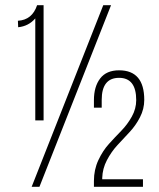

<svg xmlns="http://www.w3.org/2000/svg" viewBox="-20 -720 613 740"><path d="M116 -649Q90 -619 50 -615L49 -640Q104 -643 123 -700H148V-256H116ZM408 -700 132 0H102L378 -700ZM439 -449Q536 -449 536 -335Q536 -300 519.5 -268Q503 -236 479.5 -211Q456 -186 432.5 -160.5Q409 -135 392 -102.5Q375 -70 374 -34V-29H531V0H342V-23Q342 -66 359 -102.5Q376 -139 400 -165.5Q424 -192 447.5 -216Q471 -240 488 -270.5Q505 -301 505 -334Q505 -420 439 -420Q372 -420 372 -335V-305H342V-334Q342 -386 366 -417.5Q390 -449 439 -449Z"/></svg>

Font: Bebas Neue Book
Style: Regular
Weight: 300
Designer: Ryoichi Tsunekawa
Foundry: Ryoichi Tsunekawa
Version: Version 1.003;PS 001.003;hotconv 1.0.88;makeotf.lib2.5.64775